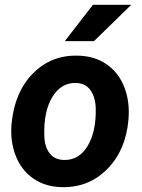

<svg xmlns="http://www.w3.org/2000/svg" viewBox="-20 -770 593 800"><path d="M303.7 -538.1Q373.5 -537.1 424.1 -502.2Q474.6 -467.3 498.3 -406Q522 -344.7 515.1 -270Q503.9 -144 427.5 -66.2Q351.1 11.7 238.8 9.8Q169.9 8.8 119.6 -25.6Q69.3 -60.1 45.4 -121.1Q21.5 -182.1 28.3 -255.9Q41 -386.7 117.2 -463.9Q193.4 -541 303.7 -538.1ZM164.6 -205.6Q165.5 -158.7 186.5 -131.6Q207.5 -104.5 245.6 -103.5Q309.1 -101.6 345.2 -161.9Q381.3 -222.2 378.9 -320.3Q377 -367.2 356.2 -395.3Q335.4 -423.3 296.9 -424.3Q235.4 -426.3 198.5 -366.5Q161.6 -306.6 164.6 -205.6ZM367.2 -750H526.9L371.6 -598.6H250Z"/></svg>

Font: RobotoDraft
Style: Bold Italic
Weight: 700
Italic angle: -12°
Version: Version 2.001150; 2014